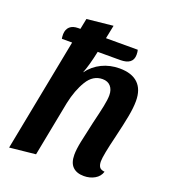

<svg xmlns="http://www.w3.org/2000/svg" viewBox="-134 -812 824 931"><g transform="rotate(20 277.5 -347.0)"><path d="M493 -34Q485 -8 460.5 6Q436 20 405 20Q368 20 347.5 0Q327 -20 327 -62Q327 -89 335.5 -131Q344 -173 359 -238Q373 -295 380.5 -331.5Q388 -368 388 -390Q388 -419 373 -436Q358 -453 331 -453Q282 -453 252 -404Q222 -355 207 -284L152 0L18 14L131 -569H78Q76 -577 76 -593Q77 -618 92 -631.5Q107 -645 135 -645H146L157 -700L292 -714L278 -645H442Q445 -635 445 -620Q445 -569 379 -569H263Q247 -493 230 -451Q259 -490 300.5 -510Q342 -530 391 -530Q454 -530 486.5 -499Q519 -468 519 -408Q519 -374 510.5 -328.5Q502 -283 485 -212Q459 -106 459 -76Q459 -57 466 -46.5Q473 -36 493 -34Z"/></g></svg>

Font: Sansita Medium Italic
Style: Regular
Weight: 500
Italic angle: -11°
Designer: Pablo Cosgaya
Foundry: Omnibus-Type
Version: Version 1.006